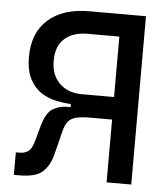

<svg xmlns="http://www.w3.org/2000/svg" viewBox="-51 -739 688 788"><g transform="rotate(5 293.0 -345.0)"><path d="M35.2 2.4V-90.3H51.3Q70.3 -90.3 85.4 -99.9Q100.6 -109.4 109.9 -144L127.4 -207.5Q143.1 -262.7 169.7 -278.8Q196.3 -294.9 231.9 -294.9H243.2L242.7 -307.1Q215.3 -308.6 182.9 -315.2Q150.4 -321.8 121.3 -340.1Q92.3 -358.4 73.5 -393.6Q54.7 -428.7 54.7 -486.3Q54.7 -585.4 116.2 -639.4Q177.7 -693.4 285.2 -693.4H518.6V0H417V-258.8H327.6Q287.1 -258.8 265.6 -252.2Q244.1 -245.6 234.4 -231.7Q224.6 -217.8 218.8 -195.8L193.8 -96.2Q182.6 -50.8 154.5 -24.2Q126.5 2.4 58.6 2.4ZM417 -351.6V-600.6H285.2Q227.1 -600.6 192.1 -570.1Q157.2 -539.6 157.2 -478.5Q157.2 -419.4 192.1 -385.5Q227.1 -351.6 285.2 -351.6Z"/></g></svg>

Font: CaskaydiaCove NFP
Style: Regular
Weight: 400
Designer: Aaron Bell
Foundry: Saja Typeworks
Version: Version 2111.001; VTT 6.35;Nerd Fonts 3.1.1